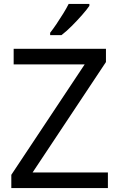

<svg xmlns="http://www.w3.org/2000/svg" viewBox="-20 -964 612 984"><path d="M533 0H38V-68L414 -634H50V-714H523V-646L147 -80H533ZM438 -934Q426 -916 401 -887.5Q376 -859 347.5 -830.5Q319 -802 295 -784H237V-796Q252 -815 269.5 -841Q287 -867 304 -894.5Q321 -922 332 -944H438Z"/></svg>

Font: Noto Sans Vai
Style: Regular
Weight: 400
Designer: Monotype Design Team
Foundry: Monotype Imaging Inc.
Version: Version 2.001; ttfautohint (v1.8.4.7-5d5b)